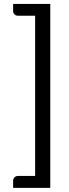

<svg xmlns="http://www.w3.org/2000/svg" viewBox="-20 -786 340 951"><path d="M45 109.5Q45 99.5 51.8 92.5Q58.5 85.5 69.5 85.5H154V-708H69.5Q58.5 -708 51.8 -714.8Q45 -721.5 45 -731.5V-766.5H229V144.5H45Z"/></svg>

Font: LatoHex
Style: Regular
Weight: 400
Designer: Lukasz Dziedzic
Foundry: tyPoland Lukasz Dziedzic
Version: Version 1.104; Western+Polish opensource